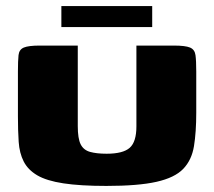

<svg xmlns="http://www.w3.org/2000/svg" viewBox="-20 -610 705 632"><path d="M626 -239Q626 -175 618.5 -129Q611 -83 583 -54Q555 -25 495 -11.5Q435 2 330 2Q244 2 188.5 -6.5Q133 -15 102.5 -33Q72 -51 58 -78.5Q44 -106 41.5 -143Q39 -180 39 -227V-374Q39 -410 41 -428.5Q43 -447 58.5 -453.5Q74 -460 111 -460H236V-195Q236 -154 245.5 -135Q255 -116 276.5 -110Q298 -104 331 -104Q385 -104 407 -123.5Q429 -143 429 -194V-460H552Q590 -460 605.5 -453.5Q621 -447 623.5 -428.5Q626 -410 626 -374ZM182 -521V-590H481V-521Z"/></svg>

Font: Genos ExtraBold
Style: Regular
Weight: 800
Designer: Robert E. Leuschke
Foundry: Robert E. Leuschke
Version: Version 1.010